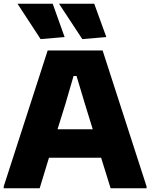

<svg xmlns="http://www.w3.org/2000/svg" viewBox="-23 -1011 807 1031"><path d="M-3 -10 233 -740H528L764 -10V0H571L520 -164H240L190 0H-3ZM475 -317 433 -453 388 -603H372L328 -452L286 -317ZM195 -801 71 -991H260L324 -812ZM419 -801 294 -991H483L548 -812Z"/></svg>

Font: Encode Sans Normal
Style: ExtraBold
Weight: 800
Designer: Pablo Impallari, Andres Torresi
Foundry: Pablo Impallari, Andres Torresi
Version: Version 1.000; ttfautohint (v1.00) -l 8 -r 50 -G 200 -x 14 -